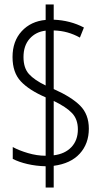

<svg xmlns="http://www.w3.org/2000/svg" viewBox="-20 -780 452 858"><path d="M184 -37Q141 -38 102.5 -47Q64 -56 37 -70V-123Q64 -108 104.5 -96Q145 -84 184 -84V-345Q110 -377 73 -416.5Q36 -456 36 -525Q36 -596 77 -640.5Q118 -685 184 -691V-760H220V-692Q294 -689 355 -657L337 -612Q310 -627 281.5 -635Q253 -643 220 -644V-382Q299 -347 338 -308Q377 -269 377 -205Q377 -138 336.5 -93.5Q296 -49 220 -39V58H184ZM184 -643Q140 -638 112.5 -607Q85 -576 85 -525Q85 -476 109.5 -449Q134 -422 184 -398ZM220 -86Q270 -92 299 -122.5Q328 -153 328 -202Q328 -247 302 -274.5Q276 -302 220 -329Z"/></svg>

Font: Noto Sans Telugu ExtraCondensed Light
Style: Regular
Weight: 300
Width: 2
Designer: Jelle Bosma - Monotype Design Team
Foundry: Monotype Imaging Inc.
Version: Version 2.005; ttfautohint (v1.8.4.7-5d5b)